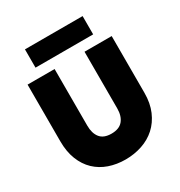

<svg xmlns="http://www.w3.org/2000/svg" viewBox="-207 -1048 1127 1200"><g transform="rotate(-30 356.0 -448.5)"><path d="M53 -705H248V-296Q248 -241 273.5 -209Q299 -177 355 -177Q411 -177 437.5 -209Q464 -241 464 -296V-705H660V-296Q660 -221 635.5 -164Q611 -107 569 -69Q527 -31 470.5 -12Q414 7 351 7Q287 7 232.5 -12Q178 -31 138 -69Q98 -107 75.5 -164Q53 -221 53 -296ZM149 -904H565V-772H149Z"/></g></svg>

Font: SVN-Poppins ExtraBold
Style: Regular
Weight: 800
Designer: Ninad Kale (Devanagari), Jonny Pinhorn (Latin)
Foundry: Indian Type Foundry
Version: Version 3.002 2017; ttfautohint (v1.8.3)